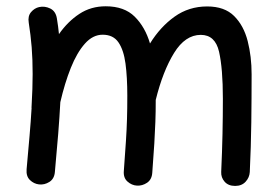

<svg xmlns="http://www.w3.org/2000/svg" viewBox="-20 -555 900 620"><path d="M65.9 -8.3Q71.3 -67.4 75.4 -116Q79.6 -164.6 82 -205.6Q81.5 -208.5 82 -211.9Q85.4 -270.5 85.4 -315.9Q85.4 -363.3 82.3 -402.6Q79.1 -441.9 72.8 -481.9Q69.3 -502.9 80.3 -515.9Q91.3 -528.8 106.4 -532.2Q124.5 -536.1 142.1 -527.6Q159.7 -519 163.6 -496.1Q168 -469.7 170.4 -444.8Q198.7 -485.4 236.1 -510Q273.4 -534.7 321.3 -534.7Q381.3 -534.7 415 -501.2Q448.7 -467.8 464.4 -414.6Q497.6 -468.3 543.7 -501.2Q589.8 -534.2 648.9 -534.2Q705.1 -534.2 736.1 -503.2Q767.1 -472.2 779.8 -422.4Q792.5 -372.6 792.5 -314.9Q792.5 -238.3 791.5 -159.9Q790.5 -81.5 786.6 0.5Q785.6 18.1 773.2 31.7Q760.7 45.4 739.3 45.4Q717.3 45.4 705.3 31.7Q693.4 18.1 694.3 0Q697.3 -65.4 698.5 -122.8Q699.7 -180.2 699.7 -236.3Q699.7 -334 687.3 -388.2Q674.8 -442.4 628.4 -442.4Q578.1 -442.4 542 -383.8Q505.9 -325.2 482.9 -232.4Q482.9 -192.9 481.7 -161.1Q480.5 -129.4 478.3 -91.6Q476.1 -53.7 471.7 2.9Q470.2 24.9 454.8 35.2Q439.5 45.4 422.4 44.4Q405.3 43.5 391.6 31.2Q377.9 19 379.9 -3.4Q384.3 -62 386.7 -100.1Q389.2 -138.2 390.1 -171.1Q391.1 -204.1 391.1 -246.1Q391.1 -305.2 385.3 -349.4Q379.4 -393.6 362.5 -418.2Q345.7 -442.9 311.5 -442.9Q279.8 -442.9 254.2 -414.1Q228.5 -385.3 208.7 -335.9Q189 -286.6 174.8 -225.1Q172.4 -178.7 168 -123.3Q163.6 -67.9 157.2 0.5Q155.3 22.5 139.4 32.5Q123.5 42.5 106 40.5Q89.4 38.6 76.7 26.4Q64 14.2 65.9 -8.3Z"/></svg>

Font: Mikhak-DS1-FD Medium
Style: Regular
Weight: 500
Designer: Amin Abedi
Version: Version 3.2